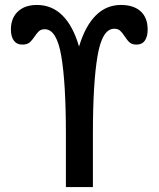

<svg xmlns="http://www.w3.org/2000/svg" viewBox="-20 -755 640 775"><path d="M161 -637Q146.5 -637 138.2 -630Q130 -623 120 -608Q109 -591.5 98.8 -583.2Q88.5 -575 70 -575Q47.5 -575 35.8 -591.2Q24 -607.5 24 -636Q24 -682 52.2 -708.5Q80.5 -735 129 -735Q189.5 -735 232.2 -692.5Q275 -650 299 -567Q324 -650 366.5 -692.5Q409 -735 468 -735Q519.5 -735 547.8 -709.2Q576 -683.5 576 -636Q576 -607.5 564.8 -591.2Q553.5 -575 531 -575Q513.5 -575 503.8 -583.2Q494 -591.5 483.5 -608Q473 -624 464.5 -631.5Q456 -639 441 -639Q392.5 -639 373.8 -529.8Q355 -420.5 355 -214V0H246V-214Q246 -419 227.5 -528Q209 -637 161 -637Z"/></svg>

Font: JuliaMono
Style: Bold
Weight: 700
Monospace: yes
Designer: cormullion
Foundry: corm
Version: Version 0.055; ttfautohint (v1.8.4)